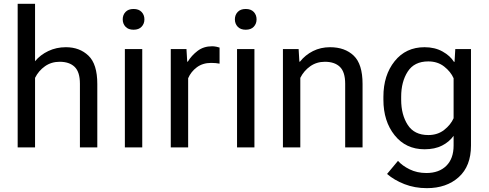

<svg xmlns="http://www.w3.org/2000/svg" viewBox="-20 -770 2553 1003"><path d="M72.3 0H163.1V-363.3Q181.6 -400.4 214.8 -423.8Q248 -447.3 291.5 -447.3Q342.3 -447.3 369.9 -420.7Q397.5 -394 397.5 -332.5V0H488.3V-331.5Q488.3 -435.1 442.1 -479.2Q396 -523.4 324.2 -523.4Q274.4 -523.4 232.4 -503.4Q190.4 -483.4 163.1 -450.2V-750H72.3Z M632.3 0H723.1V-513.7H632.3ZM621.1 -668.9Q621.1 -646 635.7 -630.4Q650.4 -614.7 677.7 -614.7Q705.1 -614.7 719.7 -630.4Q734.4 -646 734.4 -668.9Q734.4 -691.9 719.7 -707.5Q705.1 -723.1 677.7 -723.1Q650.4 -723.1 635.7 -707.5Q621.1 -691.9 621.1 -668.9Z M872.1 0H962.9V-361.3Q977.5 -395.5 1008.3 -418.5Q1039.1 -441.4 1083 -441.4Q1095.7 -441.4 1106.4 -440.4Q1117.2 -439.5 1127 -437.5V-521.5Q1122.1 -523.4 1110.4 -525.9Q1098.6 -528.3 1087.9 -528.3Q1043.9 -528.3 1012.2 -504.2Q980.5 -480 960.9 -447.8H958L954.1 -513.7H872.1Z M1218.3 0H1309.1V-513.7H1218.3ZM1207 -668.9Q1207 -646 1221.7 -630.4Q1236.3 -614.7 1263.7 -614.7Q1291 -614.7 1305.7 -630.4Q1320.3 -646 1320.3 -668.9Q1320.3 -691.9 1305.7 -707.5Q1291 -723.1 1263.7 -723.1Q1236.3 -723.1 1221.7 -707.5Q1207 -691.9 1207 -668.9Z M1458 0H1548.8V-363.3Q1567.4 -400.4 1600.6 -423.8Q1633.8 -447.3 1677.2 -447.3Q1728 -447.3 1755.6 -420.7Q1783.2 -394 1783.2 -332.5V0H1874V-331.5Q1874 -435.1 1827.9 -479.2Q1781.7 -523.4 1704.1 -523.4Q1655.3 -523.4 1615 -503.2Q1574.7 -482.9 1546.9 -447.8H1543.9L1540 -513.7H1458Z M2002 138.7Q2039.1 170.9 2092.8 191.9Q2146.5 212.9 2210 212.9Q2312.5 212.9 2376.5 155.3Q2440.4 97.7 2440.4 -9.8V-513.7H2358.4L2354.5 -446.8H2351.6Q2332 -478.5 2291.7 -501Q2251.5 -523.4 2197.8 -523.4Q2100.1 -523.4 2041.5 -450.2Q1982.9 -377 1982.9 -264.6V-249Q1982.9 -136.7 2041.5 -63.5Q2100.1 9.8 2197.8 9.8Q2251.5 9.8 2289.3 -9.5Q2327.1 -28.8 2349.6 -60.5V-9.8Q2349.6 58.6 2311.5 96.2Q2273.4 133.8 2207.5 133.8Q2158.7 133.8 2119.6 114.5Q2080.6 95.2 2059.1 70.3ZM2075.7 -249V-264.6Q2075.7 -342.8 2109.9 -396Q2144 -449.2 2217.3 -449.2Q2266.1 -449.2 2300.3 -422.4Q2334.5 -395.5 2349.6 -361.3V-152.3Q2334.5 -118.2 2300.3 -91.3Q2266.1 -64.5 2217.3 -64.5Q2144 -64.5 2109.9 -117.7Q2075.7 -170.9 2075.7 -249Z"/></svg>

Font: Roboto Flex
Style: Regular
Weight: 400
Designer: Berlow after Robertson
Foundry: Google
Version: Version 3.200;gftools[0.9.32]